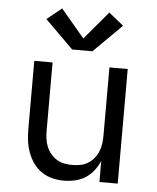

<svg xmlns="http://www.w3.org/2000/svg" viewBox="-54 -813 709 868"><g transform="rotate(5 300.0 -379.5)"><path d="M268 8Q242 8 215.5 1.5Q189 -5 167 -20Q145 -35 129 -57.5Q113 -80 104 -105Q95 -130 91.5 -156.5Q88 -183 88 -210V-520H171V-210Q171 -192 173.5 -173.5Q176 -155 183 -138Q190 -121 202 -106.5Q214 -92 229.5 -82.5Q245 -73 263.5 -69.5Q282 -66 300 -66Q318 -66 336.5 -69.5Q355 -73 370.5 -82.5Q386 -92 398 -106.5Q410 -121 417 -138Q424 -155 426.5 -173.5Q429 -192 429 -210V-520H512V0H429V-96Q419 -72 403 -51.5Q387 -31 366 -17.5Q345 -4 319.5 2Q294 8 268 8ZM346 -586H254L126 -713L193 -767L300 -640L407 -767L474 -713Z"/></g></svg>

Font: Iosevka Custom Extended
Style: Regular
Weight: 400
Width: 7
Monospace: yes
Designer: Belleve Invis
Foundry: Belleve Invis
Version: Version 11.2.4; ttfautohint (v1.8.4)